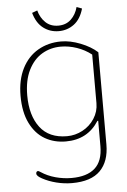

<svg xmlns="http://www.w3.org/2000/svg" viewBox="-59 -707 645 973"><g transform="rotate(-5 263.0 -220.5)"><path d="M141 -654 168 -664Q178 -626 203.5 -602Q229 -578 268 -578Q307 -578 332.5 -602Q358 -626 368 -664L395 -654Q380 -601 346 -575.5Q312 -550 268 -550Q224 -550 190 -575.5Q156 -601 141 -654ZM118 186Q105 179 98 172.5Q91 166 91 159Q91 153 94 150Q97 147 101 147Q104 147 113 153Q146 175 186.5 186Q227 197 268 197Q346 197 386.5 161Q427 125 427 49V-80H423Q366 10 255 10Q196 10 149 -17Q102 -44 74 -100.5Q46 -157 46 -240Q46 -321 75.5 -379Q105 -437 157 -467Q209 -497 274 -497Q321 -497 373 -476.5Q425 -456 458 -426V43Q458 129 411.5 176Q365 223 268 223Q228 223 188.5 213Q149 203 118 186ZM426 -170V-417Q393 -443 352 -457Q311 -471 271 -471Q218 -471 175 -445.5Q132 -420 106 -368Q80 -316 80 -239Q80 -137 126 -76.5Q172 -16 263 -16Q305 -16 342.5 -36Q380 -56 403 -91.5Q426 -127 426 -170Z"/></g></svg>

Font: Maitree ExtraLight
Style: Regular
Weight: 275
Designer: CadsonDemak Team
Foundry: CadsonDemak
Version: Version 1.003